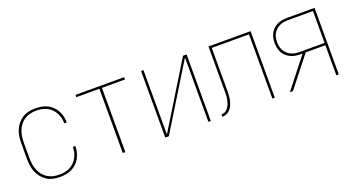

<svg xmlns="http://www.w3.org/2000/svg" viewBox="-42 -965 2584 1410"><g transform="rotate(-20 1250.0 -260.0)"><path d="M247 8Q221 8 195 2.5Q169 -3 147 -17Q125 -31 108 -52Q91 -73 81 -97Q71 -121 67.5 -147.5Q64 -174 64 -200V-320Q64 -346 67.5 -372.5Q71 -399 81 -423Q91 -447 108 -468Q125 -489 147 -503Q169 -517 195 -522.5Q221 -528 247 -528Q271 -528 295 -524Q319 -520 340 -509.5Q361 -499 378.5 -482.5Q396 -466 407.5 -445Q419 -424 424.5 -400.5Q430 -377 430 -353Q430 -353 430 -352.5Q430 -352 430 -352H411Q411 -352 411 -352.5Q411 -353 411 -353Q411 -374 406 -395Q401 -416 390.5 -435Q380 -454 364.5 -469Q349 -484 330 -493.5Q311 -503 290 -506.5Q269 -510 247 -510Q224 -510 200.5 -504.5Q177 -499 157 -486.5Q137 -474 122 -454.5Q107 -435 98.5 -413Q90 -391 86.5 -367.5Q83 -344 83 -320V-200Q83 -176 86.5 -152.5Q90 -129 98.5 -107Q107 -85 122 -65.5Q137 -46 157 -33.5Q177 -21 200.5 -15.5Q224 -10 247 -10Q269 -10 290 -13.5Q311 -17 330 -26.5Q349 -36 364.5 -51Q380 -66 390.5 -85Q401 -104 406 -125Q411 -146 411 -167Q411 -167 411 -167.5Q411 -168 411 -168H430Q430 -168 430 -167.5Q430 -167 430 -167Q430 -143 424.5 -119.5Q419 -96 407.5 -75Q396 -54 378.5 -37.5Q361 -21 340 -10.5Q319 0 295 4Q271 8 247 8Z M740 0V-502H560V-520H940V-502H760V0Z M1072 0V-520H1091V-17L1400 -520H1428V0H1409V-503L1100 0Z M1518 0V-18Q1530 -18 1541.5 -22.5Q1553 -27 1561.5 -36Q1570 -45 1576.5 -55.5Q1583 -66 1587 -77.5Q1591 -89 1593.5 -101Q1596 -113 1597.5 -125Q1599 -137 1599 -149.5Q1599 -162 1599 -174Q1599 -196 1599 -217.5Q1599 -239 1599 -261V-520H1928V0H1909V-502H1618V-261Q1618 -242 1618 -223Q1618 -204 1618 -185Q1618 -170 1618 -155.5Q1618 -141 1616.5 -126Q1615 -111 1612 -96.5Q1609 -82 1604 -68Q1599 -54 1591 -41.5Q1583 -29 1572 -19Q1561 -9 1547 -4.5Q1533 0 1518 0Z M2046 0 2231 -235H2215Q2196 -235 2176 -238Q2156 -241 2138.5 -249.5Q2121 -258 2106 -271Q2091 -284 2081.5 -301.5Q2072 -319 2068 -338.5Q2064 -358 2064 -378Q2064 -397 2068 -416.5Q2072 -436 2081.5 -453.5Q2091 -471 2106 -484.5Q2121 -498 2138.5 -506Q2156 -514 2176 -517Q2196 -520 2215 -520H2428V0H2409V-235H2255L2070 0ZM2409 -253V-502H2215Q2198 -502 2181 -499.5Q2164 -497 2148.5 -489.5Q2133 -482 2120 -470.5Q2107 -459 2098.5 -444Q2090 -429 2086.5 -412Q2083 -395 2083 -378Q2083 -360 2086.5 -343Q2090 -326 2098.5 -311Q2107 -296 2120 -284.5Q2133 -273 2148.5 -265.5Q2164 -258 2181 -255.5Q2198 -253 2215 -253Z"/></g></svg>

Font: Iosevka SS04 Thin
Style: Regular
Weight: 100
Monospace: yes
Designer: Belleve Invis
Foundry: Belleve Invis
Version: Version 19.0.0; ttfautohint (v1.8.4)